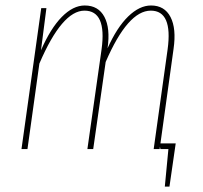

<svg xmlns="http://www.w3.org/2000/svg" viewBox="-20 -549 748 707"><path d="M570.8 -21H627L604 138.2H586.9L600.1 0H570.8L568.8 -8.8L567.9 0H545.9L597.2 -367.2Q616.7 -509.8 535.2 -509.8Q450.7 -509.8 369.1 -320.8L323.2 0H301.8L354 -367.2Q373.5 -509.8 291 -509.8Q208.5 -509.8 125 -314.9L81.1 0H59.1L131.8 -519H150.9L130.9 -363.8Q166 -444.3 207.5 -486.6Q249 -528.8 292 -528.8Q342.3 -528.8 364.5 -486.8Q386.7 -444.8 376 -371.1Q410.6 -448.2 452.1 -488.5Q493.7 -528.8 536.1 -528.8Q585.9 -528.8 607.9 -486.3Q629.9 -443.8 619.1 -369.1Z"/></svg>

Font: Fira Sans Compressed Thin
Style: Italic
Weight: 100
Width: 3
Italic angle: -8°
Designer: Carrois Corporate & Edenspiekermann AG
Foundry: Carrois Corporate GbR & Edenspiekermann AG
Version: Version 4.203;PS 004.203;hotconv 1.0.88;makeotf.lib2.5.64775